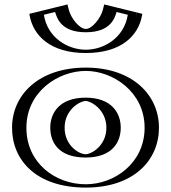

<svg xmlns="http://www.w3.org/2000/svg" viewBox="-20 -834 774 869"><path d="M247.5 -256C247.5 -327 300.5 -377 367.5 -377C433.5 -377 486.5 -327 486.5 -256C486.5 -186 436.5 -136 367.5 -136C295.5 -136 247.5 -186 247.5 -256ZM59.5 -256C59.5 -416 195.5 -528 368.5 -528C538.5 -528 674.5 -416 674.5 -256C674.5 -98 545.5 15 368.5 15C183.5 15 59.5 -98 59.5 -256ZM473.5 -806C473.5 -806 462.5 -703 368.5 -703C274.5 -703 263.5 -806 263.5 -806L137.5 -775C149.5 -668 239.5 -594 368.5 -594C497.5 -594 587.5 -668 599.5 -775ZM232.5 -256C232.5 -178.3 287.5 -121 367.5 -121C444.5 -121 501.5 -178.1 501.5 -256C501.5 -335.1 441.5 -392 367.5 -392C292.6 -392 232.5 -335.2 232.5 -256ZM74.5 -256C74.5 -406.1 201.7 -513 368.5 -513C532.2 -513 659.5 -406.2 659.5 -256C659.5 -107.5 539.1 0 368.5 0C189.9 0 74.5 -107.4 74.5 -256ZM485.2 -787.7 582.7 -763.7C565.8 -671.7 486 -609 368.5 -609C250.4 -609 171 -672.8 154.3 -763.7L251.8 -787.7C259.5 -757 286.3 -688 368.5 -688C451.3 -688 477.9 -758.6 485.2 -787.7ZM232.5 -256C232.5 -335.2 292.6 -392 367.5 -392C441.5 -392 501.5 -335.1 501.5 -256C501.5 -178.1 444.5 -121 367.5 -121C287.5 -121 232.5 -178.3 232.5 -256ZM74.5 -256C74.5 -107.4 189.9 0 368.5 0C539.1 0 659.5 -107.5 659.5 -256C659.5 -406.2 532.2 -513 368.5 -513C201.7 -513 74.5 -406.1 74.5 -256ZM485.2 -787.7C477.9 -758.6 451.3 -688 368.5 -688C286.3 -688 259.5 -757 251.8 -787.7L154.3 -763.7C171 -672.8 250.4 -609 368.5 -609C486 -609 565.8 -671.7 582.7 -763.7ZM247.5 -256C247.5 -186.1 295.6 -136 367.5 -136C436.4 -136 486.5 -186.1 486.5 -256C486.5 -327 433.5 -377 367.5 -377C300.5 -377 247.5 -327 247.5 -256ZM59.5 -256C59.5 -98 183.5 15 368.5 15C545.5 15 674.5 -98 674.5 -256C674.5 -416 538.5 -528 368.5 -528C195.5 -528 59.5 -416 59.5 -256ZM470.7 -791.3 474.3 -805.8 600 -774.9 597.4 -761C579 -660.9 491.5 -594 368.5 -594C244.8 -594 157.8 -662 139.6 -761L137 -774.9L262.7 -805.8L266.3 -791.3C273.7 -762.2 297.1 -703 368.5 -703C440.4 -703 463.7 -763.6 470.7 -791.3ZM207.5 -256C207.5 -189.6 245.4 -121 367.5 -121C486.9 -121 526.5 -189.6 526.5 -256C526.5 -323.6 484.2 -392 367.5 -392C250 -392 207.5 -323.6 207.5 -256ZM99.5 -256C99.5 -418 242.5 -513 368.5 -513C491.2 -513 634.5 -418 634.5 -256C634.5 -95.8 498.2 0 368.5 0C230.5 0 99.5 -95.7 99.5 -256ZM507.6 -779.7 558.4 -767.2C542.2 -663 450.3 -609 368.5 -609C286.4 -609 194.7 -663.6 178.6 -767.2L229.4 -779.7C237.4 -754.7 254 -688 368.5 -688C483.5 -688 499.9 -755.5 507.6 -779.7ZM272.5 -256C272.5 -338.6 343.1 -377 367.5 -377C390.7 -377 461.5 -338.6 461.5 -256C461.5 -174.6 393.9 -136 367.5 -136C337.9 -136 272.5 -174.7 272.5 -256ZM34.5 -256C34.5 -109.7 143 15 368.5 15C586.3 15 699.5 -109.8 699.5 -256C699.5 -404.1 579.4 -528 368.5 -528C154.7 -528 34.5 -404.1 34.5 -256ZM445.4 -789.1C436.4 -753.4 397.7 -703 368.5 -703C339.7 -703 300.9 -751.9 291.6 -789.1L285.4 -813.9L112.8 -771.4L114.4 -762.7C130.9 -673.3 207.5 -594 368.5 -594C528.7 -594 605.9 -672.2 622.6 -762.7L624.2 -771.4L451.6 -813.9Z"/></svg>

Font: Hussar Outliner
Style: Regular
Weight: 700
Foundry: Cannot Into Space Fonts
Version: Version 0.92